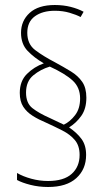

<svg xmlns="http://www.w3.org/2000/svg" viewBox="-20 -780 426 767"><path d="M59 -409Q59 -456 87.5 -484.5Q116 -513 155 -527Q117 -549 90.5 -576.5Q64 -604 64 -649Q64 -697 98.5 -728.5Q133 -760 199 -760Q233 -760 262.5 -752.5Q292 -745 314 -733L302 -712Q285 -721 258 -729Q231 -737 199 -737Q150 -737 119.5 -715Q89 -693 89 -649Q89 -604 120.5 -580Q152 -556 200 -531Q235 -512 263.5 -494.5Q292 -477 308.5 -453Q325 -429 325 -390Q325 -346 305 -317.5Q285 -289 256 -271Q287 -250 305.5 -225Q324 -200 324 -161Q324 -104 285 -68.5Q246 -33 172 -33Q135 -33 101.5 -41.5Q68 -50 48 -61V-89Q72 -75 105 -66Q138 -57 172 -57Q235 -57 266.5 -85.5Q298 -114 298 -161Q298 -198 279 -220.5Q260 -243 229.5 -258.5Q199 -274 164 -290Q135 -302 111 -317Q87 -332 73 -353.5Q59 -375 59 -409ZM84 -410Q84 -368 109.5 -348Q135 -328 178 -309L235 -282Q260 -294 280 -320Q300 -346 300 -387Q300 -431 270 -458.5Q240 -486 179 -514Q142 -503 113 -479Q84 -455 84 -410Z"/></svg>

Font: Noto Sans Myanmar Condensed Thin
Style: Regular
Weight: 100
Width: 3
Designer: Monotype Design Team
Foundry: Monotype Imaging Inc.
Version: Version 2.107; ttfautohint (v1.8.4.7-5d5b)